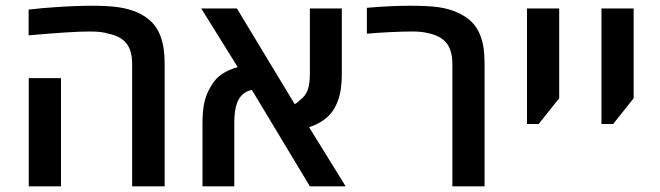

<svg xmlns="http://www.w3.org/2000/svg" viewBox="-20 -661 2342 681"><path d="M366.7 -541Q342.8 -549.3 298.3 -549.3Q233.4 -549.3 81.5 -535.6V-627Q131.3 -632.8 177.7 -635.7Q249.5 -640.6 309.1 -640.6Q365.2 -640.6 402.1 -635Q439 -629.4 468.8 -616.2Q499 -602.1 518.6 -582.3Q538.1 -562.5 549.3 -532.7Q557.1 -511.2 560.5 -487.8Q564 -464.4 564 -433.6V0H448.7V-433.6Q448.7 -481.4 428.7 -506.8Q408.7 -532.2 366.7 -541ZM82 -383.8H196.3V0H82Z M730.5 -358.9Q756.8 -404.8 823.2 -422.9L693.8 -630.9H820.3L1025.4 -291.5Q1034.7 -296.4 1043.5 -305.7Q1063 -319.3 1071 -341.1Q1079.1 -362.8 1079.1 -400.4V-630.9H1192.4V-400.9Q1192.4 -361.8 1186.8 -333.3Q1181.2 -304.7 1168 -280.3Q1155.8 -256.8 1132.3 -238.5Q1108.9 -220.2 1076.2 -210L1206.1 0H1079.1L873.5 -341.8Q858.4 -339.8 843.5 -328.4Q828.6 -316.9 820.8 -295.9Q811 -270 811 -224.6V0H698.2V-224.1Q698.2 -268.1 705.1 -298.8Q711.9 -329.6 730.5 -358.9Z M1498 -543.5Q1475.6 -549.3 1443.4 -549.3Q1411.1 -549.3 1364.7 -547.1Q1318.4 -544.9 1281.2 -541.5V-633.3Q1363.3 -640.6 1435.5 -640.6Q1499.5 -640.6 1536.4 -635.3Q1573.2 -629.9 1603.5 -616.2Q1634.3 -602.1 1653.8 -582.5Q1673.3 -563 1684.6 -532.7Q1692.4 -511.2 1695.6 -487.8Q1698.7 -464.4 1698.7 -433.6V0H1584.5V-433.6Q1584.5 -482.9 1563.2 -508.8Q1542 -534.7 1498 -543.5Z M1849.1 -630.9H1963.4V-312.5L1890.6 -221.2H1849.1Z M2113.3 -630.9H2227.5V-312.5L2154.8 -221.2H2113.3Z"/></svg>

Font: Viking Open Sans Light
Style: Bold
Weight: 600
Foundry: Ascender Corporation
Version: Version 2.001